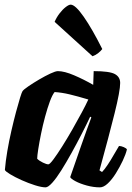

<svg xmlns="http://www.w3.org/2000/svg" viewBox="-20 -806 566 826"><path d="M176 0Q159 0 130.5 -9Q102 -18 73 -31Q44 -44 23.5 -56.5Q3 -69 1 -75Q4 -112 11.5 -156Q19 -200 29 -243.5Q39 -287 49 -324.5Q59 -362 66.5 -386Q74 -410 77 -414Q82 -421 102.5 -435Q123 -449 148.5 -464Q174 -479 196.5 -489.5Q219 -500 229 -500Q257 -500 299 -482Q341 -464 381 -441L383 -500Q451 -500 474 -487.5Q497 -475 497 -449Q497 -415 473 -318.5Q449 -222 408 -73L419 -66Q429 -76 442.5 -96Q456 -116 469 -139Q482 -162 492 -178Q501 -178 512.5 -173Q524 -168 526 -163Q521 -142 508 -114.5Q495 -87 478.5 -60.5Q462 -34 444 -17Q426 0 410 0Q382 0 353 -8Q324 -16 304.5 -26.5Q285 -37 282 -44L329 -179Q341 -214 353.5 -248Q366 -282 373 -301L368 -304Q352 -270 331 -229Q310 -188 287.5 -147.5Q265 -107 244 -73.5Q223 -40 205 -20Q187 0 176 0ZM188 -99Q194 -99 210 -120.5Q226 -142 247.5 -176Q269 -210 291 -248.5Q313 -287 331.5 -321.5Q350 -356 360 -378Q313 -392 279.5 -400Q246 -408 215 -410Q205 -398 194.5 -369.5Q184 -341 174 -304Q164 -267 156.5 -230Q149 -193 144.5 -164Q140 -135 140 -123Q149 -114 164.5 -106.5Q180 -99 188 -99ZM378 -564 215 -712Q223 -731 236 -748Q249 -765 262.5 -775.5Q276 -786 284 -786Q304 -786 340.5 -733.5Q377 -681 420 -595Q414 -587 403 -578Q392 -569 378 -564Z"/></svg>

Font: Texturina 72pt 72pt Black
Style: Italic
Weight: 900
Italic angle: -11°
Designer: Guillermo Torres Carreño
Foundry: Omnibus-Type
Version: Version 1.002; ttfautohint (v1.8.3)